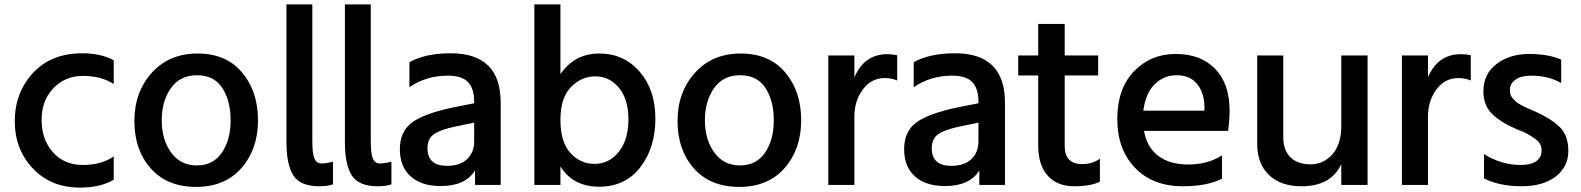

<svg xmlns="http://www.w3.org/2000/svg" viewBox="-20 -804 7105 863"><path d="M349.6 -564.5Q433.6 -564.5 491.2 -533.2V-426.8Q433.6 -462.9 353 -462.9Q272.5 -462.9 219.2 -406.7Q166 -350.6 167 -262.7Q168 -174.8 218.8 -118.7Q269.5 -62.5 352.5 -62.5Q435.5 -62.5 491.2 -100.6V3.9Q431.6 39.1 339.8 39.1Q208 39.1 127 -47.4Q45.9 -133.8 46.4 -260.7Q46.9 -387.7 128.4 -476.1Q210 -564.5 349.6 -564.5Z M657.7 -46.9Q584 -129.9 584 -259.8Q584 -389.6 662.1 -476.6Q740.2 -563.5 868.2 -563.5Q996.1 -563.5 1067.9 -478.5Q1139.6 -393.6 1139.6 -263.7Q1139.6 -133.8 1065.4 -48.8Q991.2 36.1 861.3 36.1Q731.4 36.1 657.7 -46.9ZM748 -407.7Q707 -349.6 707 -263.2Q707 -176.8 749 -118.7Q791 -60.5 864.7 -60.5Q938.5 -60.5 977.5 -118.2Q1016.6 -175.8 1016.6 -263.2Q1016.6 -350.6 979.5 -408.2Q942.4 -465.8 865.7 -465.8Q789.1 -465.8 748 -407.7Z M1267.6 -164.1V-784.2H1383.8V-169.9Q1383.8 -112.3 1393.6 -90.8Q1403.3 -69.3 1425.3 -69.3Q1447.3 -69.3 1476.6 -77.1V24.4Q1454.1 33.2 1415 33.2Q1330.1 33.2 1298.8 -15.1Q1267.6 -63.5 1267.6 -164.1Z M1530.3 -164.1V-784.2H1646.5V-169.9Q1646.5 -112.3 1656.2 -90.8Q1666 -69.3 1688 -69.3Q1710 -69.3 1739.3 -77.1V24.4Q1716.8 33.2 1677.7 33.2Q1592.8 33.2 1561.5 -15.1Q1530.3 -63.5 1530.3 -164.1Z M2017.6 -321.3 2111.3 -339.8V-347.7Q2111.3 -405.3 2084 -434.6Q2056.6 -463.9 1993.2 -463.9Q1895.5 -463.9 1820.3 -412.1V-524.4Q1891.6 -564.5 2005.9 -564.5Q2230.5 -564.5 2230.5 -342.8V27.3H2115.2V-38.1Q2072.3 32.2 1960.9 32.2Q1874 32.2 1825.7 -11.2Q1777.3 -54.7 1777.3 -133.3Q1777.3 -211.9 1830.6 -252.4Q1883.8 -293 2017.6 -321.3ZM1901.4 -137.7Q1901.4 -58.6 1989.3 -58.6Q2047.9 -58.6 2079.6 -88.9Q2111.3 -119.1 2111.3 -168V-252.9L2027.3 -235.4Q1960.9 -221.7 1931.2 -201.2Q1901.4 -180.7 1901.4 -137.7Z M2381.8 27.3V-784.2H2499V-470.7Q2562.5 -563.5 2673.3 -563.5Q2784.2 -563.5 2855 -481.9Q2925.8 -400.4 2925.8 -270.5Q2925.8 -140.6 2858.4 -52.7Q2791 35.2 2673.3 35.2Q2555.7 35.2 2499 -55.7V27.3ZM2546.4 -412.6Q2499 -364.3 2499 -265.1Q2499 -166 2543.5 -116.7Q2587.9 -67.4 2652.8 -67.4Q2717.8 -67.4 2761.2 -121.6Q2804.7 -175.8 2804.7 -267.1Q2804.7 -358.4 2761.7 -409.7Q2718.8 -460.9 2656.2 -460.9Q2593.8 -460.9 2546.4 -412.6Z M3099.1 -46.9Q3025.4 -129.9 3025.4 -259.8Q3025.4 -389.6 3103.5 -476.6Q3181.6 -563.5 3309.6 -563.5Q3437.5 -563.5 3509.3 -478.5Q3581.1 -393.6 3581.1 -263.7Q3581.1 -133.8 3506.8 -48.8Q3432.6 36.1 3302.7 36.1Q3172.9 36.1 3099.1 -46.9ZM3189.5 -407.7Q3148.4 -349.6 3148.4 -263.2Q3148.4 -176.8 3190.4 -118.7Q3232.4 -60.5 3306.2 -60.5Q3379.9 -60.5 3418.9 -118.2Q3458 -175.8 3458 -263.2Q3458 -350.6 3420.9 -408.2Q3383.8 -465.8 3307.1 -465.8Q3230.5 -465.8 3189.5 -407.7Z M3703.1 27.3V-554.7H3820.3V-456.1Q3864.3 -560.5 3968.8 -560.5Q3991.2 -560.5 4012.7 -555.7V-442.4Q3986.3 -453.1 3956.1 -453.1Q3896.5 -453.1 3858.4 -401.9Q3820.3 -350.6 3820.3 -280.3V27.3Z M4284.2 -321.3 4377.9 -339.8V-347.7Q4377.9 -405.3 4350.6 -434.6Q4323.2 -463.9 4259.8 -463.9Q4162.1 -463.9 4086.9 -412.1V-524.4Q4158.2 -564.5 4272.5 -564.5Q4497.1 -564.5 4497.1 -342.8V27.3H4381.8V-38.1Q4338.9 32.2 4227.5 32.2Q4140.6 32.2 4092.3 -11.2Q4043.9 -54.7 4043.9 -133.3Q4043.9 -211.9 4097.2 -252.4Q4150.4 -293 4284.2 -321.3ZM4168 -137.7Q4168 -58.6 4255.9 -58.6Q4314.5 -58.6 4346.2 -88.9Q4377.9 -119.1 4377.9 -168V-252.9L4293.9 -235.4Q4227.5 -221.7 4197.8 -201.2Q4168 -180.7 4168 -137.7Z M4556.6 -464.8V-554.7H4646.5V-696.3H4765.6V-554.7H4916V-464.8H4765.6V-148.4Q4765.6 -66.4 4843.8 -66.4Q4890.6 -66.4 4923.8 -90.8V12.7Q4882.8 33.2 4807.6 33.2Q4732.4 33.2 4689.5 -14.2Q4646.5 -61.5 4646.5 -150.4V-464.8Z M5506.8 -306.6Q5506.8 -263.7 5500 -215.8H5122.1Q5134.8 -142.6 5186 -103.5Q5237.3 -64.5 5322.3 -64.5Q5407.2 -64.5 5472.7 -105.5V-1Q5406.2 33.2 5296.9 33.2Q5161.1 33.2 5081.5 -49.8Q5002 -132.8 5002 -269Q5002 -405.3 5077.1 -483.4Q5152.3 -561.5 5264.6 -561.5Q5377 -561.5 5441.9 -494.6Q5506.8 -427.7 5506.8 -306.6ZM5119.1 -306.6H5393.6V-327.1Q5391.6 -390.6 5359.4 -428.2Q5327.1 -465.8 5269 -465.8Q5210.9 -465.8 5169.9 -425.3Q5128.9 -384.8 5119.1 -306.6Z M5630.9 -157.2V-554.7H5748V-187.5Q5748 -128.9 5780.3 -97.2Q5812.5 -65.4 5870.6 -65.4Q5928.7 -65.4 5968.8 -110.4Q6008.8 -155.3 6008.8 -238.3V-554.7H6127V27.3H6008.8V-66.4Q5962.9 33.2 5830.1 33.2Q5737.3 33.2 5684.1 -17.1Q5630.9 -67.4 5630.9 -157.2Z M6281.2 27.3V-554.7H6398.4V-456.1Q6442.4 -560.5 6546.9 -560.5Q6569.3 -560.5 6590.8 -555.7V-442.4Q6564.5 -453.1 6534.2 -453.1Q6474.6 -453.1 6436.5 -401.9Q6398.4 -350.6 6398.4 -280.3V27.3Z M6647.5 -393.6Q6647.5 -471.7 6707 -516.6Q6766.6 -561.5 6853 -561.5Q6939.5 -561.5 6997.1 -536.1V-430.7Q6940.4 -463.9 6863.3 -463.9Q6816.4 -463.9 6791.5 -445.8Q6766.6 -427.7 6766.6 -401.9Q6766.6 -376 6777.3 -364.7Q6788.1 -353.5 6793 -347.7Q6810.5 -331.1 6880.9 -302.7Q6952.1 -270.5 6990.7 -232.9Q7029.3 -195.3 7029.3 -125Q7029.3 -54.7 6972.7 -10.7Q6916 33.2 6818.4 33.2Q6720.7 33.2 6650.4 -2V-111.3Q6728.5 -62.5 6814.5 -62.5Q6861.3 -62.5 6885.3 -79.6Q6909.2 -96.7 6909.2 -127.9Q6909.2 -159.2 6882.8 -177.7Q6844.7 -207 6802.7 -220.7Q6726.6 -252.9 6687 -291.5Q6647.5 -330.1 6647.5 -393.6Z"/></svg>

Font: GenEi M Gothic v2 Medium
Style: Regular
Weight: 500
Version: Version 2.0